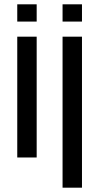

<svg xmlns="http://www.w3.org/2000/svg" viewBox="-20 -730 460 890"><path d="M60 0V-560H150V0ZM60 -630V-710H150V-630ZM270 140V-560H360V140ZM270 -630V-710H360V-630Z"/></svg>

Font: Tektur
Style: Regular
Weight: 400
Designer: Adam Jagosz
Foundry: Adam Jagosz
Version: Version 1.005;gftools[0.9.30]